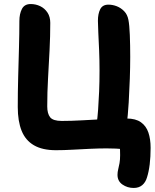

<svg xmlns="http://www.w3.org/2000/svg" viewBox="-20 -735 769 951"><path d="M642 196Q611 196 586.5 179Q562 162 562 131Q562 117 565.5 103.5Q569 90 572 73Q575 56 575 33Q575 22 574.5 8Q574 -6 572 -17L595 5Q576 2 554 1Q532 0 508 0Q471 0 427 2Q383 4 339 6.5Q295 9 257 9Q190 9 148 -15.5Q106 -40 87 -87.5Q68 -135 68 -205Q68 -278 70 -352.5Q72 -427 74 -498Q76 -569 76 -631Q76 -666 88.5 -690.5Q101 -715 132 -715Q157 -715 179 -704.5Q201 -694 215 -673Q229 -652 229 -622Q229 -556 225.5 -487Q222 -418 218 -348Q214 -278 214 -208Q214 -172 228.5 -154Q243 -136 286 -136Q332 -136 386 -139Q440 -142 496.5 -145Q553 -148 607 -148Q652 -148 678 -129.5Q704 -111 715 -78.5Q726 -46 726 -3Q726 42 721.5 79Q717 116 708 144Q701 168 684.5 182Q668 196 642 196ZM606 -101 459 -124Q463 -152 466 -192.5Q469 -233 471 -282Q473 -331 473 -385Q473 -436 471 -484.5Q469 -533 467 -572Q465 -611 465 -632Q465 -667 476.5 -689.5Q488 -712 517 -712Q538 -712 558.5 -704Q579 -696 595 -679.5Q611 -663 616 -637Q621 -612 623 -562Q625 -512 625 -453Q625 -402 623 -345Q621 -288 617.5 -227.5Q614 -167 606 -101Z"/></svg>

Font: Shantell Sans
Style: Bold
Weight: 700
Designer: Stephen Nixon, Anya Danilova, Shantell Martin
Foundry: Arrow Type
Version: Version 1.011;[c5ecc13dd]